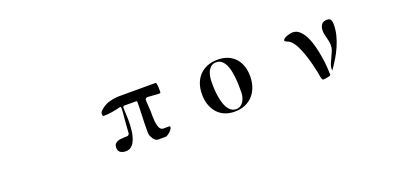

<svg xmlns="http://www.w3.org/2000/svg" viewBox="-0 -1241 4000 1942"><g transform="rotate(-20 2000.0 -270.0)"><path d="M1217 -432Q1173 -421 1128.5 -413.5Q1084 -406 1039 -406Q1032 -406 1029 -411.5Q1026 -417 1025.5 -424.5Q1025 -432 1026.5 -439Q1028 -446 1030 -450Q1033 -455 1040.5 -462.5Q1048 -470 1053 -474Q1095 -511 1150 -525.5Q1205 -540 1260 -540H1642Q1647 -540 1648.5 -537.5Q1650 -535 1652 -530Q1654 -523 1655.5 -511Q1657 -499 1657.5 -485.5Q1658 -472 1658 -459.5Q1658 -447 1658 -439Q1658 -427 1648 -426.5Q1638 -426 1630 -426Q1622 -426 1604 -427.5Q1586 -429 1566.5 -430.5Q1547 -432 1531 -433Q1515 -434 1511 -433Q1506 -432 1499.5 -426.5Q1493 -421 1493 -416Q1493 -383 1496 -350Q1499 -317 1500 -284Q1500 -265 1500 -237Q1500 -209 1503 -180.5Q1506 -152 1513 -127Q1520 -102 1535 -89Q1545 -80 1561.5 -79.5Q1578 -79 1594 -80Q1610 -81 1622 -80Q1634 -79 1634 -70Q1634 -61 1625 -47.5Q1616 -34 1603 -22Q1590 -10 1576 -1.5Q1562 7 1553 7H1473Q1459 7 1446.5 -2Q1434 -11 1424.5 -24.5Q1415 -38 1408 -53Q1401 -68 1400 -80Q1398 -93 1398.5 -105.5Q1399 -118 1399 -131Q1399 -204 1402.5 -277Q1406 -350 1406 -423Q1406 -433 1396 -433H1266Q1261 -433 1257 -427.5Q1253 -422 1253 -417Q1253 -384 1255.5 -351.5Q1258 -319 1258 -286Q1258 -264 1257 -233.5Q1256 -203 1252 -170.5Q1248 -138 1239.5 -106.5Q1231 -75 1216.5 -49.5Q1202 -24 1180 -8.5Q1158 7 1127 7Q1094 7 1070 -8Q1046 -23 1046 -60Q1046 -84 1056.5 -98Q1067 -112 1083.5 -119Q1100 -126 1119.5 -128Q1139 -130 1156.5 -130.5Q1174 -131 1186.5 -131.5Q1199 -132 1203 -136Q1206 -139 1208.5 -142.5Q1211 -146 1214 -150Q1216 -201 1221 -252Q1226 -303 1230 -354Q1231 -370 1232.5 -385Q1234 -400 1234 -416Q1234 -422 1230 -430.5Q1226 -439 1217 -432Z M2046 -270Q2046 -332 2064 -383Q2082 -434 2116.5 -470.5Q2151 -507 2200.5 -527Q2250 -547 2313 -547Q2375 -547 2422.5 -527Q2470 -507 2502 -471.5Q2534 -436 2550.5 -386.5Q2567 -337 2567 -277Q2567 -216 2549 -164Q2531 -112 2497 -74Q2463 -36 2413 -14.5Q2363 7 2300 7Q2238 7 2190.5 -14Q2143 -35 2111 -72.5Q2079 -110 2062.5 -160.5Q2046 -211 2046 -270ZM2180 -351Q2180 -328 2181 -293.5Q2182 -259 2187 -221.5Q2192 -184 2201 -146.5Q2210 -109 2226 -79Q2242 -49 2265.5 -30.5Q2289 -12 2323 -12Q2350 -12 2369.5 -25.5Q2389 -39 2401.5 -59.5Q2414 -80 2420.5 -104.5Q2427 -129 2427 -152Q2427 -176 2427 -213.5Q2427 -251 2423.5 -292.5Q2420 -334 2412.5 -376Q2405 -418 2389.5 -451.5Q2374 -485 2350 -506Q2326 -527 2290 -527Q2257 -527 2235.5 -509.5Q2214 -492 2201.5 -465.5Q2189 -439 2184.5 -408Q2180 -377 2180 -351Z M3367 -50Q3367 -51 3366.5 -52Q3366 -53 3366 -54Q3365 -85 3376.5 -114.5Q3388 -144 3402.5 -173Q3417 -202 3429 -232Q3441 -262 3441 -295Q3441 -316 3436.5 -336Q3432 -356 3427 -376.5Q3422 -397 3417.5 -417Q3413 -437 3413 -458Q3413 -496 3431 -522Q3449 -548 3491 -548Q3524 -548 3532.5 -528.5Q3541 -509 3541 -481Q3541 -422 3526.5 -365Q3512 -308 3488 -253Q3464 -198 3433 -147Q3402 -96 3369 -49ZM3253 8Q3243 8 3239 -3Q3231 -23 3228.5 -45Q3226 -67 3221 -87Q3213 -124 3200 -176Q3187 -228 3169 -281.5Q3151 -335 3128 -381.5Q3105 -428 3078 -453Q3065 -466 3051 -473Q3048 -474 3042 -476.5Q3036 -479 3030 -482Q3024 -485 3019 -488.5Q3014 -492 3014 -496Q3014 -508 3027 -517.5Q3040 -527 3057.5 -533.5Q3075 -540 3092.5 -543.5Q3110 -547 3120 -547Q3163 -547 3196 -516Q3229 -485 3252.5 -436.5Q3276 -388 3291.5 -327.5Q3307 -267 3316.5 -207.5Q3326 -148 3329.5 -96Q3333 -44 3333 -13Q3333 -8 3322 -4Q3311 0 3297 2.5Q3283 5 3270 6.5Q3257 8 3253 8Z"/></g></svg>

Font: SoukouMincho
Style: Regular
Weight: 400
Designer: Dr. Ken Lunde (project architect, glyph set definition & overall production); Masataka HATTORI  (production & ideograph 
Foundry: Adobe Systems Incorporated
Version: Version 1.00